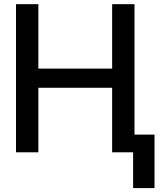

<svg xmlns="http://www.w3.org/2000/svg" viewBox="-20 -748 793 943"><path d="M58.6 0V-727.5H168.5V-411.1H530.8V-727.5H640.6V0H530.8V-316.9H168.5V0ZM738.8 -86.9V175.8H633.8V-86.9Z"/></svg>

Font: Inter Tight Medium
Style: Regular
Weight: 500
Designer: Rasmus Andersson
Foundry: rsms
Version: Version 3.004; ttfautohint (v1.8.4.7-5d5b)